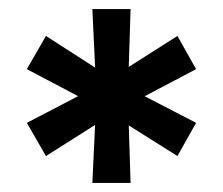

<svg xmlns="http://www.w3.org/2000/svg" viewBox="-20 -720 490 422"><path d="M370 -377 208 -479 241 -538 411 -450ZM192 -509 183 -700H267L261 -509ZM183 -318 192 -509H261L267 -318ZM208 -479 39 -568 81 -641 241 -538ZM242 -479 208 -538 370 -641 411 -568ZM81 -377 39 -450 208 -538 242 -479Z"/></svg>

Font: Fustat Medium
Style: Regular
Weight: 500
Designer: Mohamed Gaber, Khaled Hosny, Laura Garcia Mut
Foundry: Kief Type Foundry, Alif Type Foundry, Hard Type Foundry
Version: Version 1.007